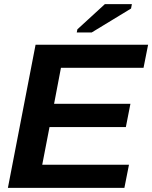

<svg xmlns="http://www.w3.org/2000/svg" viewBox="-20 -903 732 923"><path d="M578 0H18L151 -688H692L670 -577H273L240 -404H607L585 -292H218L183 -111H600ZM421 -747H349L352 -762L484 -883H614L610 -862Z"/></svg>

Font: Libra Sans
Style: Bold Italic
Weight: 700
Italic angle: -12°
Foundry: Context Ltd
Version: Version 1.002